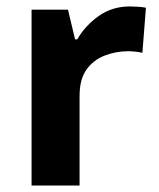

<svg xmlns="http://www.w3.org/2000/svg" viewBox="-20 -576 494 596"><path d="M383 -556Q394 -556 409 -555Q424 -554 433 -552L422 -412Q415 -414 401.5 -415.5Q388 -417 378 -417Q340 -417 305 -403.5Q270 -390 248.5 -360Q227 -330 227 -278V0H78V-546H191L213 -454H220Q244 -496 286 -526Q328 -556 383 -556Z"/></svg>

Font: Noto Sans Lisu
Style: Regular
Weight: 400
Designer: Monotype Design Team. David Williams.
Foundry: Monotype Imaging Inc.
Version: Version 2.102